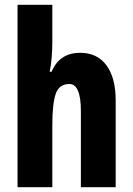

<svg xmlns="http://www.w3.org/2000/svg" viewBox="-20 -780 554 800"><path d="M198 -605Q198 -573 195.5 -541.5Q193 -510 187 -481H195Q228 -560 314 -560Q385 -560 423.5 -508Q462 -456 462 -361V0H317V-317Q317 -430 269 -430Q226 -430 212 -388.5Q198 -347 198 -258V0H53V-760H198Z"/></svg>

Font: Noto Sans Thai ExtCond ExtBd
Style: Regular
Weight: 800
Width: 2
Designer: Monotype Design Team
Foundry: Monotype Imaging Inc.
Version: Version 2.002; ttfautohint (v1.8.4.7-5d5b)